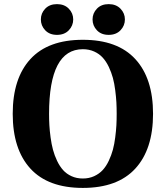

<svg xmlns="http://www.w3.org/2000/svg" viewBox="-20 -901 808 936"><path d="M219.2 -346.2Q219.2 -316.9 220.7 -290.3Q222.2 -263.7 226.6 -231Q231 -198.2 238.3 -170.9Q245.6 -143.6 258.3 -116.9Q271 -90.3 287.6 -71.8Q304.2 -53.2 328.9 -42Q353.5 -30.8 383.8 -30.8Q414.1 -30.8 439 -42.2Q463.9 -53.7 480.7 -72Q497.6 -90.3 510.3 -117.2Q522.9 -144 530.3 -171.1Q537.6 -198.2 541.7 -231Q545.9 -263.7 547.4 -290.3Q548.8 -316.9 548.8 -346.2Q548.8 -375.5 547.4 -402.1Q545.9 -428.7 541.7 -461.4Q537.6 -494.1 530.3 -521.2Q522.9 -548.3 510.3 -575Q497.6 -601.6 480.7 -620.1Q463.9 -638.7 439 -649.9Q414.1 -661.1 383.8 -661.1Q219.2 -661.1 219.2 -346.2ZM128.2 -79.1Q42 -173.3 42 -346.2Q42 -519 128.2 -613Q214.4 -707 383.8 -707Q553.2 -707 639.6 -613Q726.1 -519 726.1 -346.2Q726.1 -173.3 639.6 -79.1Q553.2 15.1 383.8 15.1Q214.4 15.1 128.2 -79.1ZM200.4 -753.4Q179.2 -775.9 179.2 -806.2Q179.2 -836.4 200.4 -858.6Q221.7 -880.9 257.8 -880.9Q293.9 -880.9 315.4 -858.6Q336.9 -836.4 336.9 -806.2Q336.9 -775.9 315.4 -753.4Q293.9 -731 257.8 -731Q221.7 -731 200.4 -753.4ZM452.4 -753.4Q431.2 -775.9 431.2 -806.2Q431.2 -836.4 452.4 -858.6Q473.6 -880.9 509.8 -880.9Q545.9 -880.9 567.4 -858.6Q588.9 -836.4 588.9 -806.2Q588.9 -775.9 567.4 -753.4Q545.9 -731 509.8 -731Q473.6 -731 452.4 -753.4Z"/></svg>

Font: Linguistics Pro
Style: Bold
Weight: 700
Designer: Stefan Peev, Context Ltd
Foundry: Stefan Peev, Context Ltd
Version: Version 001.000